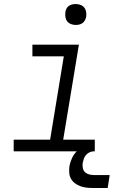

<svg xmlns="http://www.w3.org/2000/svg" viewBox="-20 -752 640 954"><path d="M48 0V-58H229L297 -472H141V-530H372L294 -58H451V0ZM356 -628Q344 -628 332.5 -632.5Q321 -637 314 -646Q307 -655 305 -667.5Q303 -680 305 -693Q306 -701 310.5 -709.5Q315 -718 322.5 -723Q330 -728 339 -730Q348 -732 356 -732Q369 -732 380.5 -727.5Q392 -723 399 -714Q406 -705 408 -692.5Q410 -680 408 -667Q406 -659 401.5 -650.5Q397 -642 389.5 -637Q382 -632 373.5 -630Q365 -628 356 -628ZM440 182Q423 182 407.5 180Q392 178 377.5 172.5Q363 167 351 157.5Q339 148 332 135Q325 122 324 105.5Q323 89 325 73Q329 52 339 31Q349 10 367 -5Q385 -20 407 -26Q429 -32 450 -32L445 0Q435 0 424.5 5Q414 10 407 18.5Q400 27 396.5 37Q393 47 391 57Q389 70 391.5 83Q394 96 403 104Q412 112 424.5 115Q437 118 450 118H525L515 182Z"/></svg>

Font: Iosevka Curly LtExObl
Style: Regular
Weight: 300
Width: 7
Italic angle: -9°
Monospace: yes
Designer: Belleve Invis
Foundry: Belleve Invis
Version: Version 11.1.0; ttfautohint (v1.8.3)